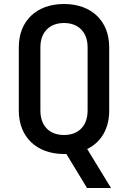

<svg xmlns="http://www.w3.org/2000/svg" viewBox="-20 -760 640 960"><path d="M416 -15C486 -49 526 -117 526 -207V-524C526 -655 438 -740 300 -740C162 -740 74 -655 74 -524V-207C74 -76 162 10 300 10H312L415 180H535ZM300 -85C226 -85 182 -132 182 -207V-524C182 -598 227 -645 300 -645C373 -645 418 -598 418 -524V-207C418 -132 374 -85 300 -85Z"/></svg>

Font: Tekne LDO SemiBold
Style: Regular
Weight: 600
Monospace: yes
Designer: Alessio Laiso, Mario Rullo, Paolo Rosset
Foundry: Alessio Laiso
Version: Version 1.000;hotconv 1.0.109;makeotfexe 2.5.65596